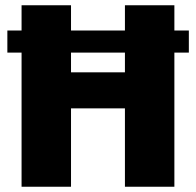

<svg xmlns="http://www.w3.org/2000/svg" viewBox="-20 -710 745 730"><path d="M698 -510H643V0H455V-298H250V0H62V-510H8V-594H62V-690H250V-594H455V-690H643V-594H698ZM455 -510H250V-435H455Z"/></svg>

Font: Exo 2.0 Extra Bold
Style: Regular
Weight: 800
Designer: Natanael Gama
Version: Version 1.001;PS 001.001;hotconv 1.0.70;makeotf.lib2.5.58329